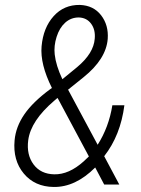

<svg xmlns="http://www.w3.org/2000/svg" viewBox="-20 -741 566 771"><path d="M188.5 -387.7Q140.6 -483.4 147 -555.2Q153.8 -629.9 195.3 -676Q236.8 -722.2 300.8 -721.2Q355.5 -719.2 386 -679.7Q416.5 -640.1 412.6 -585Q406.2 -503.9 315.9 -431.2L253.4 -380.9L372.1 -159.7Q417 -230 431.2 -318.4H479.5Q463.9 -197.3 398.4 -113.8L459 0H398.4L362.3 -68.4Q282.7 11.2 195.3 9.8Q119.6 8.8 75.4 -44.2Q31.2 -97.2 38.6 -177.7Q43.5 -231.9 77.9 -282Q112.3 -332 182.1 -383.3ZM197.8 -41Q256.8 -39.6 316.4 -93.3L336.9 -112.8L214.4 -341.8L210.9 -347.7L198.2 -336.9Q103.5 -256.3 93.3 -177.7Q85.9 -119.6 114.7 -80.8Q143.6 -42 197.8 -41ZM199.7 -522.5Q204.6 -478 230.5 -422.9L290 -471.7Q356 -526.9 360.4 -585.4Q363.8 -621.6 345.9 -645.8Q328.1 -669.9 296.4 -670.9Q265.1 -670.9 241.9 -650.1Q218.8 -629.4 207.3 -593Q195.8 -556.6 199.7 -522.5Z"/></svg>

Font: TypoPRO Roboto
Style: Italic
Weight: 300
Italic angle: -12°
Designer: Google
Version: Version 2.136; 2016